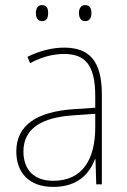

<svg xmlns="http://www.w3.org/2000/svg" viewBox="-20 -724 498 754"><path d="M121 -673C121 -656 127 -641 145 -641C164 -641 169 -655 169 -673C169 -690 164 -704 145 -704C127 -704 121 -689 121 -673ZM290 -673C290 -656 297 -641 314 -641C333 -641 339 -655 339 -673C339 -690 333 -704 314 -704C297 -704 290 -689 290 -673ZM232 -537C182 -537 133 -523 88 -501L98 -476C147 -502 190 -512 232 -512C316 -512 354 -467 354 -347V-301L266 -295C127 -285 44 -234 44 -129C44 -49 91 10 189 10C286 10 331 -42 353 -99H355L358 0H380V-353C380 -483 332 -537 232 -537ZM267 -271 354 -277V-220C353 -98 304 -14 189 -14C114 -14 72 -57 72 -129C72 -220 145 -263 267 -271Z"/></svg>

Font: Noto Sans Thai Looped SemiCondensed Thin
Style: Regular
Weight: 100
Width: 4
Designer: Sasikarn Vongin, Ben Mitchell
Foundry: The Fontpad Ltd
Version: Version 1.001